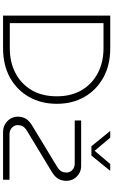

<svg xmlns="http://www.w3.org/2000/svg" viewBox="237 -977 740 1254"><g transform="rotate(90 607.0 -350.0)"><path d="M82 0V-700H295Q405 -700 486.5 -655Q568 -610 613 -531.5Q658 -453 658 -351Q658 -249 613 -169.5Q568 -90 486.5 -45Q405 0 295 0ZM131 -44H296Q386 -44 457 -81Q528 -118 568.5 -186.5Q609 -255 609 -351Q609 -446 568.5 -514Q528 -582 457 -619Q386 -656 296 -656H131ZM842 0Q813 0 790.5 -13.5Q768 -27 755 -48.5Q742 -70 742 -96Q742 -128 756.5 -150.5Q771 -173 805 -193L1066 -351Q1092 -367 1099.5 -382Q1107 -397 1107 -415Q1107 -435 1091 -451.5Q1075 -468 1048 -468H767V-510H1064Q1092 -510 1114 -496.5Q1136 -483 1148.5 -461.5Q1161 -440 1161 -414Q1161 -383 1147 -359.5Q1133 -336 1100 -317L839 -159Q812 -143 804.5 -128Q797 -113 797 -95Q797 -75 813.5 -58.5Q830 -42 858 -42H1154V0ZM935 -577 835 -700H879L965 -598L1051 -700H1096L996 -577Z"/></g></svg>

Font: MuseoModerno Thin ExtraLight
Style: Regular
Weight: 250
Version: Version 1.002